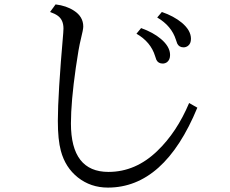

<svg xmlns="http://www.w3.org/2000/svg" viewBox="-20 -808 1040 867"><path d="M871.1 -321.8Q722.2 39.1 467.3 39.1Q389.6 39.1 331.5 -6.8Q274.9 -51.8 254.9 -126.5Q241.2 -176.8 241.2 -261.7Q241.2 -379.9 265.6 -659.2Q266.6 -672.9 266.6 -679.2Q266.6 -717.8 241.7 -736.3Q228.5 -746.1 206.1 -753.9L231 -788.1Q279.8 -782.2 314 -759.8Q356 -732.9 356 -688Q356 -675.3 345.2 -631.8Q335 -591.8 322.3 -502Q300.3 -348.1 300.3 -250.5Q300.3 -31.7 469.7 -31.7Q592.8 -31.7 690.9 -127Q778.3 -210.9 834 -342.8ZM617.2 -681.2Q671.9 -661.6 706.5 -632.3Q748 -597.2 748 -559.6Q748 -538.6 734.9 -527.8Q725.6 -521 714.8 -521Q694.3 -521 686 -538.1Q684.6 -541 680.2 -555.2Q660.6 -618.7 596.2 -655.8ZM710.9 -753.9Q764.6 -735.4 800.8 -705.6Q842.3 -670.9 842.3 -632.8Q842.3 -611.3 829.1 -601.1Q819.8 -594.2 809.1 -594.2Q788.6 -594.2 780.3 -611.3Q778.8 -614.3 774.4 -628.4Q754.4 -691.4 689.9 -729Z"/></svg>

Font: BIZ UDMincho
Style: Regular
Weight: 400
Monospace: yes
Designer: TypeBank Co., Ltd.
Foundry: Morisawa Inc.
Version: Version 1.06